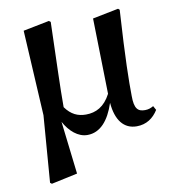

<svg xmlns="http://www.w3.org/2000/svg" viewBox="-85 -624 821 913"><g transform="rotate(-10 326.0 -167.5)"><path d="M299 16C361 16 404 -34 431 -116C438 -31 475 16 537 16C584 16 618 -8 641 -45L630 -65C618 -58 606 -53 589 -53C555 -53 538 -68 538 -130C537 -203 538 -305 553 -544L546 -550L421 -525L429 -160C399 -102 357 -81 309 -81C270 -81 238 -95 210 -134C210 -233 214 -334 220 -544L212 -550L86 -525L109 -113L84 209L92 215L218 188L188 -67C214 -19 254 16 299 16Z"/></g></svg>

Font: Noto Serif CJK TC
Style: Bold
Weight: 700
Designer: Ryoko NISHIZUKA 西塚涼子 (kana & ideographs); Frank Grießhammer (Latin, Greek & Cyrillic); Wenlong ZHANG 张文龙 (bopomofo); San
Foundry: Adobe
Version: Version 2.001;hotconv 1.1.0;makeotfexe 2.6.0